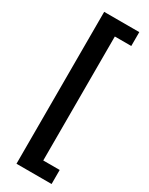

<svg xmlns="http://www.w3.org/2000/svg" viewBox="-229 -768 754 971"><g transform="rotate(30 148.0 -282.5)"><path d="M65 161V-726H270V-645H174V79H270V161Z"/></g></svg>

Font: Mukta Vaani
Style: Bold
Weight: 700
Designer: Noopur Datye, Girish Dalvi, Yashodeep Gholap, Pallavi Karambelkar
Foundry: Ek Type
Version: Version 2.538;PS 1.000;hotconv 16.6.51;makeotf.lib2.5.65220;